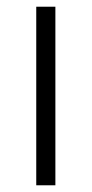

<svg xmlns="http://www.w3.org/2000/svg" viewBox="-20 -552 273 572"><path d="M145 0H88V-532H145Z"/></svg>

Font: Noto Sans Canadian Aboriginal Light
Style: Regular
Weight: 300
Designer: Monotype Design Team, Typotheque's Kevin King
Foundry: Monotype Imaging Inc.
Version: Version 2.004; ttfautohint (v1.8.4.7-5d5b)